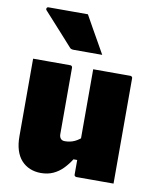

<svg xmlns="http://www.w3.org/2000/svg" viewBox="-90 -883 780 963"><g transform="rotate(10 300.0 -401.5)"><path d="M236 -547Q240 -547 242 -545.5Q244 -544 245.5 -542Q247 -540 247 -536Q247 -494 247 -450.5Q247 -407 247 -364.5Q247 -322 247 -280Q247 -238 247 -198Q247 -184 254 -175.5Q261 -167 275 -167Q288 -167 300.5 -169.5Q313 -172 325 -177.5Q337 -183 349.5 -192.5Q362 -202 375 -215V-85H334Q317 -58 295.5 -36Q274 -14 246.5 -1.5Q219 11 184 11Q154 11 128.5 0.5Q103 -10 84.5 -30.5Q66 -51 56.5 -81.5Q47 -112 47 -152Q47 -188 47 -227Q47 -266 47 -306Q47 -346 47 -387Q47 -427 47 -467.5Q47 -508 47 -547Q94 -547 141.5 -547Q189 -547 236 -547ZM542 -547Q546 -547 548 -545.5Q550 -544 551.5 -542Q553 -540 553 -536Q553 -463 553 -390.5Q553 -318 553 -244.5Q553 -171 553 -98Q553 -80 553 -63Q553 -46 553 -30Q553 -14 553 0Q526 0 490.5 0Q455 0 421.5 0Q388 0 364 0Q361 0 358.5 -1.5Q356 -3 354.5 -5Q353 -7 353 -11Q353 -100 353 -189.5Q353 -279 353 -368.5Q353 -458 353 -547Q379 -547 413.5 -547Q448 -547 482.5 -547Q517 -547 542 -547ZM279 -814Q297 -782 314.5 -750.5Q332 -719 350 -688Q368 -657 385 -626Q352 -626 313.5 -626Q275 -626 239 -626Q232 -626 227 -628Q222 -630 220 -633Q191 -666 166.5 -692.5Q142 -719 119.5 -744.5Q97 -770 71 -798Q67 -803 69.5 -808.5Q72 -814 78 -814Q112 -814 144.5 -814Q177 -814 210.5 -814Q244 -814 279 -814Z"/></g></svg>

Font: Recursive Black
Style: Regular
Weight: 900
Version: Version 1.085